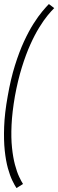

<svg xmlns="http://www.w3.org/2000/svg" viewBox="-25 -770 294 972"><path d="M58.5 182 91.5 161.5Q83 148.5 71.8 124.5Q60.5 100.5 50.8 64Q41 27.5 35.8 -22.2Q30.5 -72 33.5 -137Q36.5 -202 50.5 -283Q65.5 -364.5 85.8 -429.5Q106 -494.5 128.5 -544.5Q151 -594.5 173.8 -631.2Q196.5 -668 216.2 -692Q236 -716 249.5 -729L222.5 -749.5Q209.5 -736.5 189 -712Q168.5 -687.5 144.5 -649.8Q120.5 -612 96.2 -559.5Q72 -507 50.5 -438.2Q29 -369.5 14 -283Q-1.5 -197.5 -4 -128.8Q-6.5 -60 -1 -8Q4.5 44 15 81.8Q25.5 119.5 37.5 144.2Q49.5 169 58.5 182Z"/></svg>

Font: Anybody SemiCondensed ExtraLight
Style: Italic
Weight: 250
Width: 4
Italic angle: -10°
Version: Version 1.113;gftools[0.9.25]